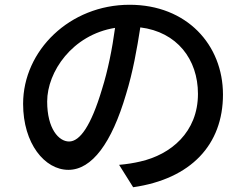

<svg xmlns="http://www.w3.org/2000/svg" viewBox="-20 -748 1040 806"><path d="M463 -631C451 -543 433 -452 408 -373C362 -219 315 -154 270 -154C227 -154 178 -207 178 -322C178 -446 283 -602 463 -631ZM569 -633C723 -614 811 -499 811 -354C811 -193 697 -99 569 -70C544 -64 514 -59 480 -56L539 38C782 3 916 -141 916 -351C916 -560 764 -728 524 -728C273 -728 77 -536 77 -312C77 -145 168 -35 267 -35C366 -35 449 -148 509 -352C538 -446 555 -543 569 -633Z"/></svg>

Font: Noto Sans CJK HK Medium
Style: Regular
Weight: 500
Designer: Ryoko NISHIZUKA 西塚涼子 (kana, bopomofo & ideographs); Paul D. Hunt (Latin, Greek & Cyrillic); Sandoll Communications 산돌커뮤니
Foundry: Adobe
Version: Version 2.004;hotconv 1.0.118;makeotfexe 2.5.65603